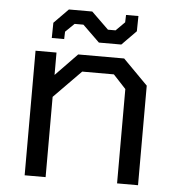

<svg xmlns="http://www.w3.org/2000/svg" viewBox="-51 -755 738 803"><g transform="rotate(5 317.5 -353.5)"><path d="M343 -580 272 -649H235L198 -613L197 -582H145L146 -646L206 -707H304L376 -637H408L445 -674L446 -705H498L497 -641L437 -580ZM82 0V-523H170V-429L261 -523H454L558 -418V0H470V-396L417 -453H284L170 -337V0Z"/></g></svg>

Font: Tomorrow
Style: Regular
Weight: 400
Designer: Tony de Marco, Monica Rizzolli
Foundry: Just in Type
Version: Version 2.002